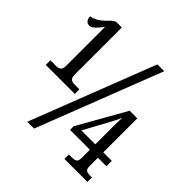

<svg xmlns="http://www.w3.org/2000/svg" viewBox="-185 -877 1034 1034"><g transform="rotate(45 332.0 -359.5)"><path d="M22 -287V-322H68Q82 -322 92.5 -329.5Q103 -337 103 -362V-657Q92 -643 80.5 -630Q69 -617 58.5 -609.5Q48 -602 37 -602Q24 -602 15 -612Q6 -622 6 -641Q22 -643 38 -651Q54 -659 70 -672.5Q86 -686 102 -704L124 -719H169V-362Q169 -337 179 -329.5Q189 -322 203 -322H243V-287ZM168 0 445 -714H497L220 0ZM451 0V-34H479Q493 -34 503 -40Q513 -46 513 -71V-132H362V-160L516 -432H574V-173H639V-132H574V-71Q574 -46 584 -40Q594 -34 608 -34H626V0ZM407 -173H513V-301Q513 -317 513.5 -338Q514 -359 515 -378Q511 -368 505 -355Q499 -342 496 -337Z"/></g></svg>

Font: Noto Serif ExtraCondensed
Style: Regular
Weight: 400
Width: 2
Designer: Monotype Design Team
Foundry: Monotype Imaging Inc.
Version: Version 2.013